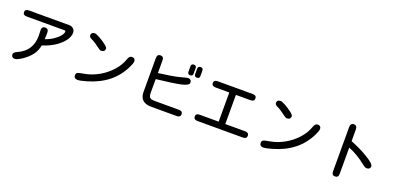

<svg xmlns="http://www.w3.org/2000/svg" viewBox="8 -1817 5985 2914"><g transform="rotate(20 3000.0 -359.5)"><path d="M156 -707H811Q831 -707 849 -699Q867 -691 880 -677Q903 -653 903 -616Q903 -560 860.5 -497Q818 -434 734.5 -375.5Q651 -317 533 -278L521 -274Q506 -192 461 -127Q432 -85 382 -42Q332 1 282.5 29Q233 57 205 57Q178 57 163.5 43Q149 29 149 3Q149 -29 209 -55Q428 -151 428 -395L425 -490Q425 -518 438.5 -533Q452 -548 479 -548Q507 -548 521 -531.5Q535 -515 535 -483L531 -379Q604 -404 662 -443Q720 -482 752.5 -522.5Q785 -563 785 -591Q785 -602 780 -605.5Q775 -609 761 -609H156Q95 -609 95 -659Q95 -682 110.5 -694.5Q126 -707 156 -707Z M1455 -562Q1455 -536 1439.5 -521.5Q1424 -507 1396 -507Q1375 -507 1348 -528Q1258 -598 1205 -621Q1159 -642 1159 -671Q1159 -696 1174.5 -709.5Q1190 -723 1219 -723Q1239 -723 1298 -691Q1357 -659 1406 -620.5Q1455 -582 1455 -562ZM1172 -67Q1186 -76 1280 -92Q1392 -112 1501 -173.5Q1610 -235 1691.5 -325.5Q1773 -416 1808 -520Q1828 -579 1869 -579Q1896 -579 1910 -565.5Q1924 -552 1924 -527Q1924 -495 1888 -423Q1734 -108 1353 2Q1253 32 1208 32Q1180 32 1164.5 17.5Q1149 3 1149 -24Q1149 -53 1172 -67Z M2655 -540Q2766 -570 2778 -570Q2806 -570 2820.5 -555Q2835 -540 2835 -513Q2835 -469 2713 -442Q2598 -417 2337 -388L2321 -385V-165Q2322 -106 2342 -89Q2361 -69 2424 -69H2812Q2842 -69 2857.5 -56Q2873 -43 2873 -18Q2873 32 2812 32H2405Q2308 33 2260 -12.5Q2212 -58 2214 -148V-689Q2214 -718 2227.5 -734Q2241 -750 2267 -750Q2294 -750 2307.5 -734.5Q2321 -719 2321 -689V-484Q2550 -512 2655 -540ZM2750 -749Q2750 -769 2760.5 -780Q2771 -791 2792 -791Q2813 -791 2823.5 -780Q2834 -769 2834 -749V-661Q2834 -641 2823.5 -630Q2813 -619 2792 -619Q2771 -619 2760.5 -630Q2750 -641 2750 -661ZM2858 -749Q2858 -769 2869 -780Q2880 -791 2901 -791Q2922 -791 2932.5 -780Q2943 -769 2943 -749V-661Q2943 -641 2932.5 -630Q2922 -619 2901 -619Q2880 -619 2869 -630Q2858 -641 2858 -661Z M3440 -577H3217Q3187 -577 3171 -590Q3155 -603 3155 -628Q3155 -652 3171 -664.5Q3187 -677 3217 -677H3783Q3844 -677 3844 -627Q3844 -577 3783 -577H3547V-106H3866Q3897 -106 3913 -93Q3929 -80 3929 -55Q3929 -5 3866 -5H3133Q3103 -5 3087.5 -18Q3072 -31 3072 -56Q3072 -106 3133 -106H3440Z M4455 -562Q4455 -536 4439.5 -521.5Q4424 -507 4396 -507Q4375 -507 4348 -528Q4258 -598 4205 -621Q4159 -642 4159 -671Q4159 -696 4174.5 -709.5Q4190 -723 4219 -723Q4239 -723 4298 -691Q4357 -659 4406 -620.5Q4455 -582 4455 -562ZM4172 -67Q4186 -76 4280 -92Q4392 -112 4501 -173.5Q4610 -235 4691.5 -325.5Q4773 -416 4808 -520Q4828 -579 4869 -579Q4896 -579 4910 -565.5Q4924 -552 4924 -527Q4924 -495 4888 -423Q4734 -108 4353 2Q4253 32 4208 32Q4180 32 4164.5 17.5Q4149 3 4149 -24Q4149 -53 4172 -67Z M5721 -379Q5849 -301 5849 -263Q5849 -237 5833.5 -223Q5818 -209 5789 -209Q5765 -209 5723 -243Q5591 -351 5437 -414V11Q5437 41 5423.5 56.5Q5410 72 5383 72Q5356 72 5342.5 56.5Q5329 41 5329 11V-708Q5329 -738 5342.5 -754.5Q5356 -771 5383 -771Q5410 -771 5423.5 -754.5Q5437 -738 5437 -708V-518Q5603 -452 5721 -379Z"/></g></svg>

Font: 寒蝉全圆体 Bold
Style: Regular
Weight: 700
Designer: Warren2060
      Designed by Motoya company      

      [Varela Round]
      Joe Prince(Latin component); Avraham Cornf
Foundry: ChillType
Version: Version 3.200